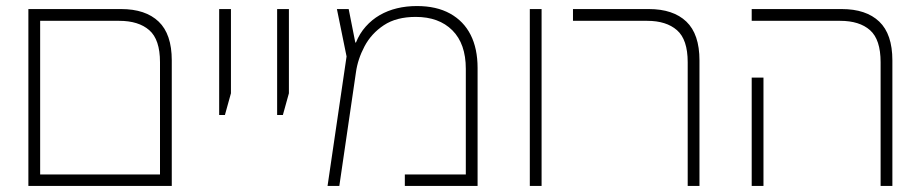

<svg xmlns="http://www.w3.org/2000/svg" viewBox="-20 -616 3060 636"><path d="M74 0V-586H381Q462 -586 505.5 -544.5Q549 -503 549 -416V0ZM113 -38H510V-410Q510 -485 474.5 -516Q439 -547 375 -547H113Z M706 -235V-586H745V-307L725 -235Z M898 -235V-586H937V-307L917 -235Z M1361 -596Q1426 -596 1471 -571Q1516 -546 1539 -500.5Q1562 -455 1562 -391V0H1321V-38H1523V-388Q1523 -471 1478.5 -515.5Q1434 -560 1357 -560Q1293 -560 1251.5 -532.5Q1210 -505 1187.5 -462.5Q1165 -420 1159 -376L1104 0H1065L1128 -429L1096 -586H1135L1157 -475H1159Q1171 -505 1191.5 -528Q1212 -551 1238 -566Q1264 -581 1295 -588.5Q1326 -596 1361 -596Z M1735 0V-586H1774V0Z M2258 0V-410Q2258 -485 2222.5 -516Q2187 -547 2124 -547H1878V-586H2129Q2210 -586 2253.5 -544.5Q2297 -503 2297 -416V0Z M2897 0V-410Q2897 -485 2862 -516Q2827 -547 2763 -547H2470V-586H2768Q2849 -586 2892.5 -544.5Q2936 -503 2936 -416V0ZM2470 0V-359H2509V0Z"/></svg>

Font: Noto Sans Hebrew ExtraLight
Style: Regular
Weight: 250
Designer: Monotype Design Team
Foundry: Monotype Imaging Inc.
Version: Version 2.003